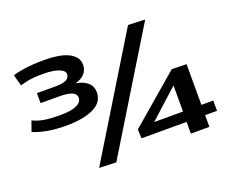

<svg xmlns="http://www.w3.org/2000/svg" viewBox="-118 -931 1377 1139"><g transform="rotate(-20 570.5 -362.0)"><path d="M26 -332 49 -397Q80 -382 118.5 -375Q157 -368 223 -368Q290 -368 324.5 -384Q359 -400 359 -428Q359 -452 333.5 -463.5Q308 -475 242 -475H135V-538H256Q342 -538 342 -583Q342 -606 305 -619.5Q268 -633 210 -633Q143 -633 109.5 -625.5Q76 -618 62 -614L43 -684Q71 -694 122 -701Q173 -708 239 -708Q346 -708 398 -680Q450 -652 450 -604Q450 -569 428 -546Q406 -523 370 -515Q471 -496 471 -422Q471 -359 406.5 -328Q342 -297 234 -297Q176 -297 125 -305Q74 -313 26 -332ZM437 9 330 5 781 -733 888 -729ZM626 -74 624 -131 935 -398 1028 -396V-139H1103V-74H1028V0H911V-74ZM730 -139H912V-304Z"/></g></svg>

Font: Georama Extended SemiBold
Style: Regular
Weight: 600
Width: 7
Designer: Jean-Baptiste Levee
Foundry: Production Type
Version: Version 1.000